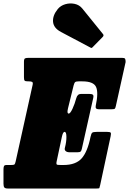

<svg xmlns="http://www.w3.org/2000/svg" viewBox="-55 -1082 741 1102"><path d="M300 -296 270 -155Q266.5 -138 273.2 -136.5Q280 -135 297 -135H310Q379 -135 413 -172.2Q447 -209.5 464.5 -296Q468.5 -315 474 -320Q479.5 -325 500 -325H560Q577 -325 580.2 -320.5Q583.5 -316 580 -300L520 -20Q516.5 -5 515.2 -2.5Q514 0 498 0H-10Q-25 0 -30 -6Q-35 -12 -35 -28V-109Q-35 -122 -32.2 -128.5Q-29.5 -135 -17 -135H8Q24 -135 27.8 -137.8Q31.5 -140.5 35 -156L132.5 -596Q135 -608.5 129.5 -611.8Q124 -615 110.5 -615H105.5Q90 -615 86.2 -619.5Q82.5 -624 82.5 -639V-727Q82.5 -744 88.8 -747Q95 -750 110.5 -750H645Q659.5 -750 662.8 -745Q666 -740 666 -726L610 -474Q607 -460.5 603.8 -457.8Q600.5 -455 586 -455H511Q490.5 -455 494.5 -475Q511 -551.5 496.2 -583.2Q481.5 -615 417.5 -615H396.5Q382 -615 376.8 -611Q371.5 -607 367.5 -591.5L335 -459Q331 -442 332.8 -436Q334.5 -430 339 -430H339.5Q348 -430 360.8 -457Q373.5 -484 383 -519Q389.5 -543 410.5 -543H456Q472 -543 477.8 -538.5Q483.5 -534 480 -519L415 -229Q412.5 -216.5 407.8 -212.2Q403 -208 389 -208H345Q329.5 -208 321.8 -215Q314 -222 317.5 -234Q326.5 -268 326.2 -296.5Q326 -325 316 -325H315.5Q306 -325 300 -296ZM276.5 -1030Q293 -1050 319.8 -1057.8Q346.5 -1065.5 373.5 -1059.8Q400.5 -1054 417.5 -1033L534.5 -888.5Q543.5 -879.5 535 -870.5L478 -812.5Q474 -808 471.2 -807Q468.5 -806 463 -809.5L295 -898.5Q252.5 -921 249.5 -957Q246.5 -993 276.5 -1030Z"/></svg>

Font: Besley* Condensed Fatface
Style: Italic
Weight: 900
Width: 3
Italic angle: -13°
Designer: Owen Earl
Foundry: indestructible type*
Version: Version 3.000; ttfautohint (v1.8.3)